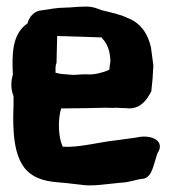

<svg xmlns="http://www.w3.org/2000/svg" viewBox="-20 -568 518 581"><path d="M19 -342C13 -323 12 -299 21 -277C21 -257 21 -235 20 -216V-215C20 -148 26 -69 80 -37C116 -15 154 -18 198 -12L225 -9C259 -3 308 -12 344 -15C373 -16 391 -25 412 -27C436 -30 442 -58 448 -77C452 -89 456 -107 460 -110C477 -145 434 -160 399 -153C384 -150 361 -148 336 -144C278 -138 221 -121 170 -124C157 -150 154 -203 165 -240H174C202 -240 269 -241 299 -242C309 -242 320 -241 333 -242C340 -241 348 -241 353 -241C357 -241 362 -241 369 -240H372C409 -241 426 -269 438 -292V-293C441 -318 443 -342 444 -368V-370C442 -389 439 -406 437 -423V-424C428 -465 406 -499 365 -514C345 -524 321 -529 288 -537C275 -542 260 -549 236 -548C217 -548 193 -545 179 -545C153 -545 129 -540 108 -537C85 -536 69 -519 63 -497C16 -465 16 -403 19 -342ZM148 -348C148 -355 147 -371 151 -377L153 -459L282 -455H288V-453C300 -441 312 -423 314 -387V-381C313 -377 312 -369 311 -358L309 -356C293 -349 265 -341 244 -343C222 -344 210 -340 193 -342C177 -343 161 -344 148 -348Z"/></svg>

Font: Vapor
Style: ExBd
Weight: 800
Foundry: Cannot Into Space Fonts
Version: Version 0.179